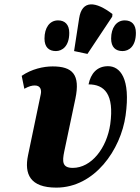

<svg xmlns="http://www.w3.org/2000/svg" viewBox="-20 -846 640 876"><path d="M379 -600 492 -770 493 -782C417 -840 354 -848 341 -762L318 -613ZM539 -613C568 -613 600 -634 600 -696C600 -735 580 -753 549 -753C511 -753 487 -719 487 -670C487 -631 507 -613 539 -613ZM235 -613C263 -613 296 -634 296 -696C296 -735 275 -753 245 -753C206 -753 183 -719 183 -670C183 -631 203 -613 235 -613ZM237 10C412 10 531 -163 553 -319C577 -490 527 -544 473 -544C422 -544 394 -510 384 -461C456 -461 502 -417 483 -279C467 -170 397 -80 312 -80C263 -80 264 -110 273 -154L324 -396C347 -506 311 -543 220 -543C178 -543 124 -531 79 -500L91 -441C113 -453 126 -456 139 -456C166 -456 170 -434 166 -416L108 -138C90 -52 117 10 237 10Z"/></svg>

Font: Noto Serif ExtraCondensed Black
Style: Italic
Weight: 900
Width: 2
Italic angle: -12°
Designer: Monotype Design Team
Foundry: Monotype Imaging Inc.
Version: Version 2.014